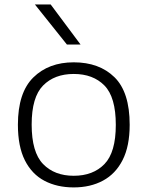

<svg xmlns="http://www.w3.org/2000/svg" viewBox="-20 -828 660 858"><path d="M309.5 9.5Q235 9.5 178.8 -20Q122.5 -49.5 91.2 -111.5Q60 -173.5 60 -270.5Q60 -414 128.8 -481.8Q197.5 -549.5 309.5 -549.5Q423.5 -549.5 491.5 -483Q559.5 -416.5 559.5 -270.5Q559.5 -175 528 -113Q496.5 -51 440.2 -20.8Q384 9.5 309.5 9.5ZM309.5 -42.5Q396 -42.5 446.8 -94.8Q497.5 -147 497.5 -270Q497.5 -394 446.8 -445.8Q396 -497.5 309.5 -497.5Q223.5 -497.5 172.5 -445.8Q121.5 -394 121.5 -271.5Q121.5 -147.5 172.5 -95Q223.5 -42.5 309.5 -42.5ZM279 -629 136 -808H206.5L340 -629Z"/></svg>

Font: Encode Sans Expanded Light
Style: Regular
Weight: 300
Width: 7
Designer: Multiple Designers
Foundry: Impallari Type
Version: Version 3.000; ttfautohint (v1.8.3) -l 8 -r 50 -G 200 -x 14 